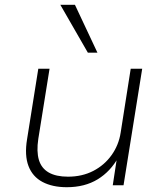

<svg xmlns="http://www.w3.org/2000/svg" viewBox="-20 -774 677 802"><path d="M259 8Q199 8 157.5 -14Q116 -36 99 -80.5Q82 -125 93 -192L140 -487H187L140 -194Q132 -141 142.5 -106Q153 -71 183.5 -53.5Q214 -36 264 -36Q323 -36 369.5 -60Q416 -84 446 -126Q476 -168 484 -220L526 -487H574L496 0H451L469 -118H475Q442 -58 388 -25Q334 8 259 8ZM347 -554 232 -754H293L387 -554Z"/></svg>

Font: Nunito Sans 10pt SemiExpanded ExtraLight
Style: Italic
Weight: 250
Width: 6
Italic angle: -9°
Designer: Vernon Adams
Foundry: Vernon Adams
Version: Version 3.101;gftools[0.9.27]